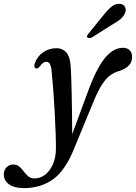

<svg xmlns="http://www.w3.org/2000/svg" viewBox="-130 -716 698 984"><path d="M330 -272Q371 -377 412.2 -424Q453.5 -471 500 -471Q522.5 -471 534.8 -458.2Q547 -445.5 547 -424Q547 -398.5 531.2 -381.5Q515.5 -364.5 487 -354Q460.5 -347.5 438 -332.2Q415.5 -317 393.5 -283.8Q371.5 -250.5 346.5 -188.5L254.5 34Q208.5 153.5 144.8 200.8Q81 248 -7 248Q-57.5 248 -84 228.5Q-110.5 209 -110.5 178Q-110.5 156.5 -96.8 141.8Q-83 127 -61.5 127Q-43 127 -30.8 137.8Q-18.5 148.5 -8.2 162.8Q2 177 15 187.8Q28 198.5 47.5 198.5Q77 198.5 101.8 179Q126.5 159.5 141.2 125.8Q156 92 156.5 49.5Q157 19 155.2 -32.8Q153.5 -84.5 150.2 -144Q147 -203.5 142.8 -258.8Q138.5 -314 134.5 -351.5Q130.5 -399.5 108 -399.5Q100 -399.5 92 -394.5Q84 -389.5 74.5 -376.5Q64.5 -363 54.5 -365.5Q41 -369.5 48.5 -392Q60.5 -426.5 90.8 -447.8Q121 -469 160 -469Q190.5 -469 209.2 -448Q228 -427 231.5 -383.5Q233.5 -362 235 -321.8Q236.5 -281.5 237.5 -231.2Q238.5 -181 239.2 -128.2Q240 -75.5 240 -28.5ZM402 -640.5Q424 -668 443.8 -683.5Q463.5 -699 485.5 -696Q504.5 -694 511 -679.8Q517.5 -665.5 510.5 -649Q503.5 -631.5 487.2 -617.8Q471 -604 446 -590.5L340 -523.5Q334 -521 327.5 -520.8Q321 -520.5 318 -524Q314 -528.5 317 -534Q320 -539.5 324.5 -545Z"/></svg>

Font: Fraunces 9pt
Style: Italic
Weight: 400
Italic angle: -16°
Version: Version 1.000;[b76b70a41]